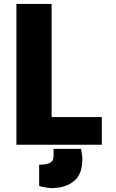

<svg xmlns="http://www.w3.org/2000/svg" viewBox="-20 -721 585 971"><path d="M241 -129H495V11H63V-701H241ZM251 67V32H390Q396 68 396 71Q397 85 396 91Q395 162 354 195Q313 228 250 230Q243 231 225 229Q191 225 178 219V112Q215 112 233 102.5Q251 93 251 67Z"/></svg>

Font: Repo
Style: ExtraBold
Weight: 800
Designer: Stefan Peev
Foundry: Context Ltd
Version: Version 001.000